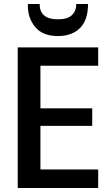

<svg xmlns="http://www.w3.org/2000/svg" viewBox="-20 -944 555 964"><path d="M69 0ZM69 0ZM473 0H69V-706H473V-614H183V-400H443V-312H183V-93H473ZM271 -763Q195 -763 157.5 -807.5Q120 -852 120 -914V-924H179Q179 -847 271 -847Q319 -847 341 -868Q363 -889 363 -924H422Q422 -843 381.5 -803Q341 -763 271 -763Z"/></svg>

Font: Ulagadi Sans Medium
Style: Regular
Weight: 500
Designer: Ninad Kale (Devanagari), Jonny Pinhorn (Latin)
Foundry: Indian Type Foundry
Version: Version 3.01;March 29, 2020;FontCreator 12.0.0.2522 64-bit; 